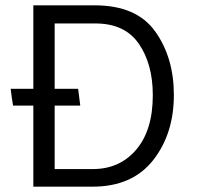

<svg xmlns="http://www.w3.org/2000/svg" viewBox="-20 -700 742 720"><path d="M105 0V-304H29Q26 -320 24 -335.5Q22 -351 20 -367H105V-680H335Q492 -680 562 -582Q632 -484 632 -344Q632 -198 554 -99Q476 0 327 0ZM281 -304H185V-66H328Q429 -66 491 -139Q553 -212 553 -343Q553 -460 500.5 -536Q448 -612 338 -612H185V-367H273Z"/></svg>

Font: Palanquin
Style: Regular
Weight: 400
Designer: Pria Ravichandran
Version: Version 1.0.4